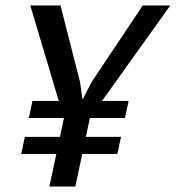

<svg xmlns="http://www.w3.org/2000/svg" viewBox="-20 -682 643 702"><path d="M98.6 -313H194.8L90.8 -662.1H201.2L272.9 -380.9L281.2 -320.3H283.2L315.4 -382.8L502 -662.1H602.5L353 -313H450.2L437 -250.5H308.6L293.9 -181.6H422.4L409.2 -119.1H280.8L255.4 0H160.6L186 -119.1H57.6L70.8 -181.6H199.2L213.9 -250.5H85.4Z"/></svg>

Font: PT Astra Sans
Style: Italic
Weight: 400
Italic angle: -16°
Designer: A.Korolkova, I. Chaeva
Foundry: ParaType Ltd
Version: Version 1.001; ttfautohint (v1.6)